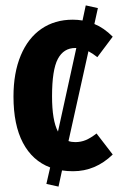

<svg xmlns="http://www.w3.org/2000/svg" viewBox="-20 -619 439 712"><path d="M338 -124 398 -46Q334 16 251 16Q229 16 210 13L197 73L152 63L166 2Q100 -23 65 -89.5Q30 -156 30 -261Q30 -349 57 -413.5Q84 -478 133.5 -512Q183 -546 250 -546Q268 -546 286 -543L298 -599L343 -589L330 -530Q365 -516 398 -483L341 -407Q326 -419 308 -429L234 -96Q245 -92 259 -92Q280 -92 298 -99.5Q316 -107 338 -124ZM195 -131 263 -441H259Q216 -441 194.5 -400.5Q173 -360 173 -262Q173 -172 195 -131Z"/></svg>

Font: Fira Sans Compressed SemiBold
Style: Regular
Weight: 600
Width: 1
Designer: bBox Type GmbH & Carrois Corporate GbR & Edenspiekermann AG
Foundry: bBox Type GmbH & Carrois Corporate GbR & Edenspiekermann AG
Version: Version 4.301